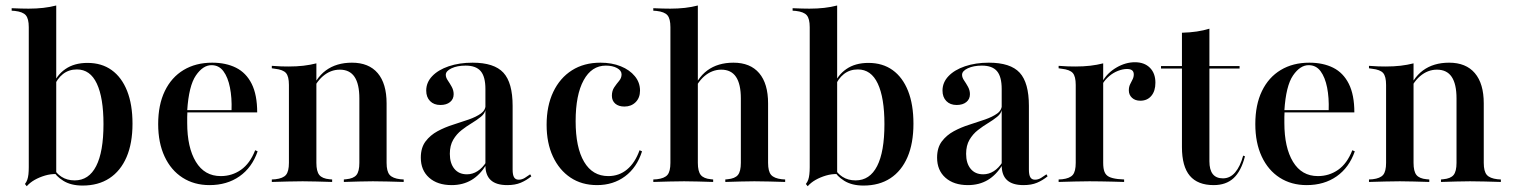

<svg xmlns="http://www.w3.org/2000/svg" viewBox="-20 -652 5421 688"><path d="M293.5 -426.6Q344.4 -426.6 380.2 -400.8Q416.1 -375 435.5 -326.2Q454.8 -277.4 454.8 -208.9Q454.8 -138.7 433.5 -89.1Q412.1 -39.5 372.2 -13.3Q332.3 12.9 275.8 12.9Q233.9 12.9 206.5 -4.4Q179 -21.8 171.8 -40.3L174.2 -47.6Q180.6 -31.5 200.4 -18.5Q220.2 -5.6 247.6 -5.6Q298.4 -5.6 324.6 -56.9Q350.8 -108.1 350.8 -207.3Q350.8 -301.6 327 -352.4Q303.2 -403.2 255.6 -403.2Q226.6 -403.2 205.6 -386.7Q184.7 -370.2 172.6 -340.3L169.4 -345.2Q182.3 -382.3 214.1 -404.4Q246 -426.6 293.5 -426.6ZM83.1 -207.3V-554.8Q83.1 -584.7 72.6 -597.2Q62.1 -609.7 33.1 -612.9L21.8 -613.7V-622.6Q41.9 -621.8 55.2 -621.4Q68.5 -621 82.3 -621Q110.5 -621 135.1 -623.8Q159.7 -626.6 181.5 -632.3V-622.6V-207.3ZM181.5 -28.2Q162.1 -29 141.5 -23Q121 -16.9 104 -7.3Q87.1 2.4 75.8 15.3L69.4 7.3Q75 0 77.8 -8.1Q80.6 -16.1 81.9 -27.4Q83.1 -38.7 83.1 -53.2V-207.3H181.5V0Z M730.6 11.3Q675.8 11.3 634.3 -15.3Q592.7 -41.9 569.8 -91.1Q546.8 -140.3 546.8 -207.3Q546.8 -276.6 570.6 -325.8Q594.4 -375 637.9 -401.2Q681.5 -427.4 740.3 -427.4Q789.5 -427.4 825.8 -409.3Q862.1 -391.1 881.9 -351.6Q901.6 -312.1 901.6 -249.2H616.1L614.5 -257.3H809.7Q811.3 -301.6 804 -338.3Q796.8 -375 780.6 -396.8Q764.5 -418.5 737.9 -418.5Q707.3 -418.5 681.9 -381.5Q656.5 -344.4 650.8 -255.6L651.6 -254.8Q650.8 -243.5 650.8 -232.7Q650.8 -221.8 650.8 -211.3Q650.8 -123.4 681.9 -72.2Q712.9 -21 771 -21Q811.3 -21 843.5 -43.5Q875.8 -66.1 894.4 -113.7L903.2 -109.7Q883.1 -51.6 838.3 -20.2Q793.5 11.3 730.6 11.3Z M1064.5 -2.4Q1037.1 -2.4 1011.7 -1.6Q986.3 -0.8 954 0V-8.9L966.9 -9.7Q994.4 -12.9 1004.8 -25.4Q1015.3 -37.9 1015.3 -68.5V-207.3H1113.7V-68.5Q1113.7 -37.9 1124.2 -25Q1134.7 -12.1 1160.5 -9.7L1170.2 -8.9V0Q1138.7 -0.8 1114.5 -1.6Q1090.3 -2.4 1064.5 -2.4ZM1015.3 -207.3V-347.6Q1015.3 -378.2 1004.8 -390.3Q994.4 -402.4 965.3 -405.6L954 -407.3V-416.1Q974.2 -414.5 987.5 -414.1Q1000.8 -413.7 1014.5 -413.7Q1042.7 -413.7 1067.3 -416.5Q1091.9 -419.4 1113.7 -425V-416.1V-207.3ZM1267.7 -207.3V-299.2Q1267.7 -350.8 1250.4 -376.6Q1233.1 -402.4 1197.6 -402.4Q1164.5 -402.4 1137.1 -379Q1109.7 -355.6 1091.1 -307.3L1088.7 -311.3Q1109.7 -371.8 1147.6 -399.6Q1185.5 -427.4 1241.1 -427.4Q1301.6 -427.4 1333.5 -389.9Q1365.3 -352.4 1365.3 -281.5V-207.3ZM1316.1 -2.4Q1291.1 -2.4 1266.9 -1.6Q1242.7 -0.8 1212.1 0V-8.9L1220.2 -9.7Q1246.8 -12.1 1257.3 -25Q1267.7 -37.9 1267.7 -68.5V-207.3H1365.3V-68.5Q1365.3 -37.9 1376.2 -25.4Q1387.1 -12.9 1414.5 -9.7L1426.6 -8.9V0Q1395.2 -0.8 1369.8 -1.6Q1344.4 -2.4 1316.1 -2.4Z M1719.4 -207.3V-333.1Q1719.4 -377.4 1702.4 -397.2Q1685.5 -416.9 1648.4 -416.9Q1618.5 -416.9 1598 -407.3Q1577.4 -397.6 1577.4 -383.9Q1577.4 -374.2 1584.7 -363.7Q1591.9 -353.2 1598.8 -340.7Q1605.6 -328.2 1605.6 -314.5Q1605.6 -296.8 1592.7 -286.3Q1579.8 -275.8 1558.1 -275.8Q1534.7 -275.8 1521 -289.9Q1507.3 -304 1507.3 -327.4Q1507.3 -356.5 1528.6 -379Q1550 -401.6 1587.9 -414.5Q1625.8 -427.4 1673.4 -427.4Q1750.8 -427.4 1783.9 -391.5Q1816.9 -355.6 1816.9 -272.6V-207.3ZM1598.4 11.3Q1547.6 11.3 1517.7 -15.3Q1487.9 -41.9 1487.9 -87.1Q1487.9 -122.6 1504.8 -145.2Q1521.8 -167.7 1548 -181.9Q1574.2 -196 1603.6 -205.2Q1633.1 -214.5 1659.7 -223.8Q1686.3 -233.1 1703.2 -245.2Q1720.2 -257.3 1720.2 -277.4V-260.5Q1717.7 -245.2 1703.2 -233.5Q1688.7 -221.8 1670.6 -210.9Q1652.4 -200 1634.3 -185.9Q1616.1 -171.8 1604 -151.2Q1591.9 -130.6 1591.9 -100.8Q1591.9 -66.9 1608.1 -47.2Q1624.2 -27.4 1653.2 -27.4Q1673.4 -27.4 1691.1 -38.7Q1708.9 -50 1722.6 -71.8V-62.1Q1700 -25 1669.4 -6.9Q1638.7 11.3 1598.4 11.3ZM1816.9 -44.4Q1816.9 -25 1822.2 -16.5Q1827.4 -8.1 1838.7 -8.1Q1850 -8.1 1860.5 -14.5Q1871 -21 1879.8 -27.4L1883.9 -20.2Q1866.1 -5.6 1846 2.8Q1825.8 11.3 1797.6 11.3Q1758.1 11.3 1738.7 -6.5Q1719.4 -24.2 1719.4 -59.7V-207.3H1816.9Z M2119.4 11.3Q2064.5 11.3 2024.2 -15.7Q1983.9 -42.7 1961.3 -91.1Q1938.7 -139.5 1938.7 -204.8Q1938.7 -272.6 1962.5 -322.6Q1986.3 -372.6 2029.4 -400Q2072.6 -427.4 2131.5 -427.4Q2172.6 -427.4 2204.4 -414.5Q2236.3 -401.6 2254.8 -379Q2273.4 -356.5 2273.4 -327.4Q2273.4 -301.6 2257.7 -285.9Q2241.9 -270.2 2217.7 -270.2Q2196.8 -270.2 2184.7 -280.6Q2172.6 -291.1 2172.6 -308.9Q2172.6 -326.6 2181 -339.1Q2189.5 -351.6 2198.4 -362.1Q2207.3 -372.6 2207.3 -385.5Q2207.3 -399.2 2191.1 -408.1Q2175 -416.9 2150.8 -416.9Q2100 -416.9 2071.4 -364.5Q2042.7 -312.1 2042.7 -217.7Q2042.7 -123.4 2073 -72.2Q2103.2 -21 2159.7 -21Q2198.4 -21 2227 -44.8Q2255.6 -68.5 2271.8 -113.7L2280.6 -109.7Q2262.1 -51.6 2219.8 -20.2Q2177.4 11.3 2119.4 11.3Z M2431.5 -2.4Q2404 -2.4 2378.6 -1.6Q2353.2 -0.8 2321 0V-8.9L2333.9 -9.7Q2361.3 -12.9 2371.8 -25.4Q2382.3 -37.9 2382.3 -68.5V-207.3H2480.6V-68.5Q2480.6 -37.9 2491.1 -25Q2501.6 -12.1 2527.4 -9.7L2535.5 -8.9V0Q2504.8 -0.8 2481 -1.6Q2457.3 -2.4 2431.5 -2.4ZM2634.7 -207.3V-299.2Q2634.7 -350.8 2617.3 -376.6Q2600 -402.4 2564.5 -402.4Q2531.5 -402.4 2504 -379Q2476.6 -355.6 2458.1 -307.3L2455.6 -311.3Q2476.6 -371.8 2514.5 -399.6Q2552.4 -427.4 2608.1 -427.4Q2668.5 -427.4 2700.4 -389.9Q2732.3 -352.4 2732.3 -281.5V-207.3ZM2683.1 -2.4Q2658.1 -2.4 2633.9 -1.6Q2609.7 -0.8 2579 0V-8.9L2587.1 -9.7Q2613.7 -12.1 2624.2 -25Q2634.7 -37.9 2634.7 -68.5V-207.3H2732.3V-68.5Q2732.3 -37.9 2743.1 -25.4Q2754 -12.9 2781.5 -9.7L2793.5 -8.9V0Q2762.1 -0.8 2736.7 -1.6Q2711.3 -2.4 2683.1 -2.4ZM2382.3 -207.3V-554.8Q2382.3 -584.7 2371.8 -597.2Q2361.3 -609.7 2332.3 -612.9L2321 -613.7V-622.6Q2341.1 -621.8 2354.4 -621.4Q2367.7 -621 2381.5 -621Q2409.7 -621 2434.3 -623.8Q2458.9 -626.6 2480.6 -632.3V-622.6V-207.3Z M3091.9 -426.6Q3142.7 -426.6 3178.6 -400.8Q3214.5 -375 3233.9 -326.2Q3253.2 -277.4 3253.2 -208.9Q3253.2 -138.7 3231.9 -89.1Q3210.5 -39.5 3170.6 -13.3Q3130.6 12.9 3074.2 12.9Q3032.3 12.9 3004.8 -4.4Q2977.4 -21.8 2970.2 -40.3L2972.6 -47.6Q2979 -31.5 2998.8 -18.5Q3018.5 -5.6 3046 -5.6Q3096.8 -5.6 3123 -56.9Q3149.2 -108.1 3149.2 -207.3Q3149.2 -301.6 3125.4 -352.4Q3101.6 -403.2 3054 -403.2Q3025 -403.2 3004 -386.7Q2983.1 -370.2 2971 -340.3L2967.7 -345.2Q2980.6 -382.3 3012.5 -404.4Q3044.4 -426.6 3091.9 -426.6ZM2881.5 -207.3V-554.8Q2881.5 -584.7 2871 -597.2Q2860.5 -609.7 2831.5 -612.9L2820.2 -613.7V-622.6Q2840.3 -621.8 2853.6 -621.4Q2866.9 -621 2880.6 -621Q2908.9 -621 2933.5 -623.8Q2958.1 -626.6 2979.8 -632.3V-622.6V-207.3ZM2979.8 -28.2Q2960.5 -29 2939.9 -23Q2919.4 -16.9 2902.4 -7.3Q2885.5 2.4 2874.2 15.3L2867.7 7.3Q2873.4 0 2876.2 -8.1Q2879 -16.1 2880.2 -27.4Q2881.5 -38.7 2881.5 -53.2V-207.3H2979.8V0Z M3569.4 -207.3V-333.1Q3569.4 -377.4 3552.4 -397.2Q3535.5 -416.9 3498.4 -416.9Q3468.5 -416.9 3448 -407.3Q3427.4 -397.6 3427.4 -383.9Q3427.4 -374.2 3434.7 -363.7Q3441.9 -353.2 3448.8 -340.7Q3455.6 -328.2 3455.6 -314.5Q3455.6 -296.8 3442.7 -286.3Q3429.8 -275.8 3408.1 -275.8Q3384.7 -275.8 3371 -289.9Q3357.3 -304 3357.3 -327.4Q3357.3 -356.5 3378.6 -379Q3400 -401.6 3437.9 -414.5Q3475.8 -427.4 3523.4 -427.4Q3600.8 -427.4 3633.9 -391.5Q3666.9 -355.6 3666.9 -272.6V-207.3ZM3448.4 11.3Q3397.6 11.3 3367.7 -15.3Q3337.9 -41.9 3337.9 -87.1Q3337.9 -122.6 3354.8 -145.2Q3371.8 -167.7 3398 -181.9Q3424.2 -196 3453.6 -205.2Q3483.1 -214.5 3509.7 -223.8Q3536.3 -233.1 3553.2 -245.2Q3570.2 -257.3 3570.2 -277.4V-260.5Q3567.7 -245.2 3553.2 -233.5Q3538.7 -221.8 3520.6 -210.9Q3502.4 -200 3484.3 -185.9Q3466.1 -171.8 3454 -151.2Q3441.9 -130.6 3441.9 -100.8Q3441.9 -66.9 3458.1 -47.2Q3474.2 -27.4 3503.2 -27.4Q3523.4 -27.4 3541.1 -38.7Q3558.9 -50 3572.6 -71.8V-62.1Q3550 -25 3519.4 -6.9Q3488.7 11.3 3448.4 11.3ZM3666.9 -44.4Q3666.9 -25 3672.2 -16.5Q3677.4 -8.1 3688.7 -8.1Q3700 -8.1 3710.5 -14.5Q3721 -21 3729.8 -27.4L3733.9 -20.2Q3716.1 -5.6 3696 2.8Q3675.8 11.3 3647.6 11.3Q3608.1 11.3 3588.7 -6.5Q3569.4 -24.2 3569.4 -59.7V-207.3H3666.9Z M3883.9 -2.4Q3856.5 -2.4 3831 -1.6Q3805.6 -0.8 3773.4 0V-8.9L3786.3 -9.7Q3813.7 -12.9 3824.2 -25.4Q3834.7 -37.9 3834.7 -68.5V-207.3H3933.1V-68.5Q3933.1 -47.6 3937.9 -35.9Q3942.7 -24.2 3954 -18.5Q3965.3 -12.9 3985.5 -10.5L4008.1 -8.9V0Q3984.7 -0.8 3964.1 -1.2Q3943.5 -1.6 3924.2 -2Q3904.8 -2.4 3883.9 -2.4ZM3834.7 -207.3V-347.6Q3834.7 -378.2 3824.2 -390.3Q3813.7 -402.4 3784.7 -405.6L3773.4 -407.3V-416.1Q3793.5 -414.5 3806.9 -414.1Q3820.2 -413.7 3833.9 -413.7Q3862.1 -413.7 3886.7 -416.5Q3911.3 -419.4 3933.1 -425V-416.1V-207.3ZM4066.1 -291.1Q4047.6 -291.1 4036.3 -301.6Q4025 -312.1 4025 -328.2Q4025 -340.3 4029.4 -349.6Q4033.9 -358.9 4038.3 -367.3Q4042.7 -375.8 4042.7 -385.5Q4042.7 -404.8 4018.5 -404.8Q4003.2 -404.8 3985.9 -398Q3968.5 -391.1 3954.4 -379Q3940.3 -366.9 3931.5 -352.4V-362.1Q3949.2 -391.9 3981.5 -410.5Q4013.7 -429 4046.8 -429Q4080.6 -429 4100.4 -409.3Q4120.2 -389.5 4120.2 -355.6Q4120.2 -325.8 4105.6 -308.5Q4091.1 -291.1 4066.1 -291.1Z M4329 11.3Q4271.8 11.3 4243.5 -22.2Q4215.3 -55.6 4215.3 -125V-207.3H4313.7V-74.2Q4313.7 -43.5 4325.8 -28.2Q4337.9 -12.9 4362.1 -12.9Q4387.9 -12.9 4406 -34.3Q4424.2 -55.6 4434.7 -94.4L4441.1 -91.9Q4427.4 -38.7 4400.4 -13.7Q4373.4 11.3 4329 11.3ZM4215.3 -207.3V-534.7Q4244.4 -535.5 4268.5 -539.1Q4292.7 -542.7 4313.7 -549.2V-207.3ZM4140.3 -406.5V-415.3H4421.8V-406.5Z M4662.1 11.3Q4607.3 11.3 4565.7 -15.3Q4524.2 -41.9 4501.2 -91.1Q4478.2 -140.3 4478.2 -207.3Q4478.2 -276.6 4502 -325.8Q4525.8 -375 4569.4 -401.2Q4612.9 -427.4 4671.8 -427.4Q4721 -427.4 4757.3 -409.3Q4793.5 -391.1 4813.3 -351.6Q4833.1 -312.1 4833.1 -249.2H4547.6L4546 -257.3H4741.1Q4742.7 -301.6 4735.5 -338.3Q4728.2 -375 4712.1 -396.8Q4696 -418.5 4669.4 -418.5Q4638.7 -418.5 4613.3 -381.5Q4587.9 -344.4 4582.3 -255.6L4583.1 -254.8Q4582.3 -243.5 4582.3 -232.7Q4582.3 -221.8 4582.3 -211.3Q4582.3 -123.4 4613.3 -72.2Q4644.4 -21 4702.4 -21Q4742.7 -21 4775 -43.5Q4807.3 -66.1 4825.8 -113.7L4834.7 -109.7Q4814.5 -51.6 4769.8 -20.2Q4725 11.3 4662.1 11.3Z M4996 -2.4Q4968.5 -2.4 4943.1 -1.6Q4917.7 -0.8 4885.5 0V-8.9L4898.4 -9.7Q4925.8 -12.9 4936.3 -25.4Q4946.8 -37.9 4946.8 -68.5V-207.3H5045.2V-68.5Q5045.2 -37.9 5055.6 -25Q5066.1 -12.1 5091.9 -9.7L5101.6 -8.9V0Q5070.2 -0.8 5046 -1.6Q5021.8 -2.4 4996 -2.4ZM4946.8 -207.3V-347.6Q4946.8 -378.2 4936.3 -390.3Q4925.8 -402.4 4896.8 -405.6L4885.5 -407.3V-416.1Q4905.6 -414.5 4919 -414.1Q4932.3 -413.7 4946 -413.7Q4974.2 -413.7 4998.8 -416.5Q5023.4 -419.4 5045.2 -425V-416.1V-207.3ZM5199.2 -207.3V-299.2Q5199.2 -350.8 5181.9 -376.6Q5164.5 -402.4 5129 -402.4Q5096 -402.4 5068.5 -379Q5041.1 -355.6 5022.6 -307.3L5020.2 -311.3Q5041.1 -371.8 5079 -399.6Q5116.9 -427.4 5172.6 -427.4Q5233.1 -427.4 5264.9 -389.9Q5296.8 -352.4 5296.8 -281.5V-207.3ZM5247.6 -2.4Q5222.6 -2.4 5198.4 -1.6Q5174.2 -0.8 5143.5 0V-8.9L5151.6 -9.7Q5178.2 -12.1 5188.7 -25Q5199.2 -37.9 5199.2 -68.5V-207.3H5296.8V-68.5Q5296.8 -37.9 5307.7 -25.4Q5318.5 -12.9 5346 -9.7L5358.1 -8.9V0Q5326.6 -0.8 5301.2 -1.6Q5275.8 -2.4 5247.6 -2.4Z"/></svg>

Font: Playfair 144pt SemiCondensed SemiBold
Style: Regular
Weight: 600
Width: 4
Designer: Claus Eggers Sørensen
Foundry: Claus Eggers Sørensen
Version: Version 2.203